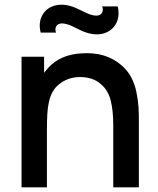

<svg xmlns="http://www.w3.org/2000/svg" viewBox="-20 -807 681 827"><path d="M221.7 -666.5H155.3Q144 -710 163.6 -743.7Q181.6 -774.9 220.7 -784.2Q265.6 -793.9 319.8 -766.6Q325.7 -764.2 340.6 -756.8Q355.5 -749.5 362.1 -746.8Q368.7 -744.1 379.2 -741.7Q389.6 -739.3 397.9 -739.7Q414.6 -741.2 420.2 -753.7Q425.8 -766.1 419.9 -779.3H487.3Q497.1 -733.9 478 -702.1Q459 -670.4 420.9 -661.6Q376 -651.9 321.8 -679.2Q317.4 -681.2 301.8 -689Q286.1 -696.8 280.3 -699Q274.4 -701.2 263.7 -703.9Q252.9 -706.5 244.6 -706.1Q227.1 -704.6 221.4 -692.4Q215.8 -680.2 221.7 -666.5ZM504.4 -524.9Q529.3 -503.4 544.9 -474.4Q560.5 -445.3 567.6 -410.2Q574.7 -375 576.7 -344.7Q578.6 -314.5 578.1 -272.9V0H467.8V-268.6Q467.8 -330.6 456.8 -374.3Q445.8 -418 415.5 -443.8Q379.9 -476.6 317.9 -475.1Q269 -472.2 235.4 -444.8Q199.7 -417.5 189.5 -361.3Q182.1 -330.1 182.1 -247.1V-245.6V0H72.8V-562.5H169.9V-493.7L187.5 -514.6Q239.3 -571.8 330.1 -577.1Q436 -585 504.4 -524.9Z"/></svg>

Font: Manrope3 Semibold
Style: Regular
Weight: 600
Width: 4
Designer: Mikhail Sharanda
Foundry: Mikhail Sharanda
Version: Version 3.000;PS 003.000;hotconv 1.0.88;makeotf.lib2.5.64775